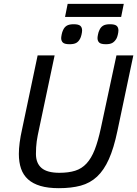

<svg xmlns="http://www.w3.org/2000/svg" viewBox="-20 -964 714 999"><path d="M590.8 -282.2Q572.3 -193.4 546.6 -136Q521 -78.6 484.9 -44.9Q448.7 -11.2 399.9 2Q351.1 15.1 286.1 15.1Q230 15.1 190.4 3.4Q150.9 -8.3 126 -30.8Q101.1 -53.2 89.6 -86.4Q78.1 -119.6 78.1 -163.1Q78.1 -217.3 95.2 -293L175.8 -675.8H264.2L183.1 -292Q179.2 -274.9 176.3 -259.5Q173.3 -244.1 171.1 -228.8Q168.9 -213.4 168 -197.3Q167 -181.2 167 -163.1Q167 -114.7 196.3 -89.8Q225.6 -64.9 289.1 -64.9Q336.9 -64.9 371.1 -75.7Q405.3 -86.4 430.2 -113.3Q455.1 -140.1 472.7 -184.8Q490.2 -229.5 504.9 -297.9L585.9 -675.8H673.8ZM407.2 -805.2Q407.2 -800.8 406.2 -794.7Q405.3 -788.6 403.8 -782.5Q402.3 -776.4 400.4 -771Q398.4 -765.6 396.5 -762.2Q388.2 -746.6 375.7 -740.2Q363.3 -733.9 342.3 -733.9Q316.4 -733.9 307.4 -742.4Q298.3 -751 298.3 -766.1Q298.3 -769 299.1 -774.2Q299.8 -779.3 301 -785.2Q302.2 -791 304 -796.9Q305.7 -802.7 308.1 -807.1Q314.9 -822.8 327.4 -830.3Q339.8 -837.9 363.3 -837.9Q388.2 -837.9 397.7 -829.8Q407.2 -821.8 407.2 -805.2ZM596.2 -805.2Q596.2 -800.8 595.2 -794.7Q594.2 -788.6 592.8 -782.5Q591.3 -776.4 589.4 -771Q587.4 -765.6 585.4 -762.2Q576.2 -747.1 564.2 -740.5Q552.2 -733.9 531.2 -733.9Q505.4 -733.9 496.3 -742.4Q487.3 -751 487.3 -766.1Q487.3 -769 488 -774.2Q488.8 -779.3 490 -785.2Q491.2 -791 492.9 -796.9Q494.6 -802.7 497.1 -807.1Q503.9 -822.8 516.4 -830.3Q528.8 -837.9 552.2 -837.9Q577.1 -837.9 586.7 -829.8Q596.2 -821.8 596.2 -805.2ZM318.4 -876 332 -943.8H624L610.4 -876Z"/></svg>

Font: Clear Sans
Style: Italic
Weight: 400
Italic angle: -12°
Foundry: Intel Corporation
Version: Version 1.00